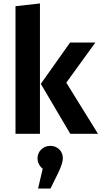

<svg xmlns="http://www.w3.org/2000/svg" viewBox="-20 -777 589 1115"><path d="M345 142Q345 170 319 225L273 318H201L228 203Q198 178 198 142Q198 112 219.5 91Q241 70 272 70Q303 70 324 90.5Q345 111 345 142ZM365 -297 549 0H388L217 -290L387 -530H534ZM212 0H70V-741L212 -757Z"/></svg>

Font: FiraSans
Style: Regular
Weight: 600
Designer: Carrois Corporate & Edenspiekermann AG
Foundry: Carrois Corporate GbR & Edenspiekermann AG
Version: Version 3.106;PS 003.106;hotconv 1.0.70;makeotf.lib2.5.58329